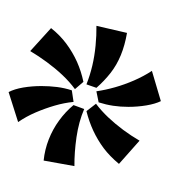

<svg xmlns="http://www.w3.org/2000/svg" viewBox="6 -731 392 444"><g transform="rotate(-90 202.0 -509.0)"><path d="M359 -586.9Q342.8 -566.4 322.9 -551.6Q302.9 -536.8 280.9 -526.9Q258.8 -517.1 234.7 -512.1L217.9 -531.7Q234.6 -543.9 250.4 -560.6Q266.1 -577.3 280.3 -596.6Q294.5 -615.9 305.9 -635.1ZM39.9 -532.9 52.7 -604.1Q78.5 -601.4 101.8 -592.2Q125.2 -583 145.2 -568.4Q165.3 -553.9 181 -535L171.9 -510.3Q142.5 -522.9 106.9 -528.1Q71.2 -533.2 39.9 -532.9ZM45 -429.9Q62.9 -451.4 81.6 -465.4Q100.4 -479.3 121.6 -489.2Q142.7 -499 167 -505.1L184.1 -483Q168 -470.9 152.7 -454.8Q137.5 -438.7 123.8 -420.3Q110.1 -401.9 98.7 -382.3ZM141.7 -663.1 211.1 -685.1Q218.1 -671.8 221.6 -651.4Q225 -630.9 225 -609.1Q225 -591.1 222.8 -573.2Q220.5 -555.3 215.1 -538.9L188.3 -534.9Q186.3 -556.1 179.8 -578.5Q173.3 -600.8 163.9 -622.8Q154.5 -644.7 141.7 -663.1ZM176.9 -408.1Q176.9 -426.5 179.4 -443.2Q181.9 -459.9 187.3 -476.9L212.9 -482.1Q215.9 -461.3 222.2 -439Q228.5 -416.7 238.1 -394.7Q247.7 -372.7 260.1 -353.7L190.1 -333Q183.8 -345.8 180.3 -366.3Q176.9 -386.8 176.9 -408.1ZM220.9 -482 228.9 -505.1Q249.3 -497 271.9 -491.6Q294.5 -486.3 318.3 -484Q342.1 -481.7 364.3 -482L347.9 -411.3Q319.3 -416.2 296.2 -425.7Q273.2 -435.2 255.1 -449.5Q237 -463.7 220.9 -482Z"/></g></svg>

Font: Ancizar Sans Thin
Style: Regular
Weight: 100
Designer: Cesar Puertas, Viviana Monsalve, Julian Moncada, Julian Prieto, Jose Castro, Mariel Hernandez, Felipe Aragon, Sara Alarc
Version: Version 8.100